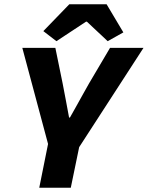

<svg xmlns="http://www.w3.org/2000/svg" viewBox="-20 -875 689 895"><path d="M163 0 204 -204 84 -652H238L272 -486Q279 -449 287 -407.5Q295 -366 302 -327H306Q321 -353 335.5 -379.5Q350 -406 365.5 -433.5Q381 -461 395 -486L493 -652H649L349 -189L310 0ZM243 -683 182 -730 303 -855H477L555 -724L482 -683L385 -774H381Z"/></svg>

Font: Source Code Pro ExtraBold
Style: Italic
Weight: 800
Italic angle: -11°
Monospace: yes
Designer: Paul D. Hunt, Teo Tuominen
Foundry: Adobe Systems Incorporated
Version: Version 1.016;hotconv 1.0.116;makeotfexe 2.5.65601